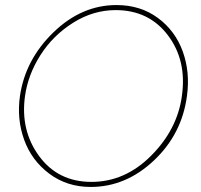

<svg xmlns="http://www.w3.org/2000/svg" viewBox="-20 -735 796 760"><path d="M339 5Q245 5 175 -47.5Q105 -100 75.5 -182Q46 -264 59 -355Q80 -499 191.5 -607Q303 -715 441 -715Q536 -715 605 -664Q674 -613 703.5 -531Q733 -449 720 -355Q700 -204 589 -99.5Q478 5 339 5ZM342 -15Q475 -15 578.5 -119Q682 -223 700 -355Q720 -496 644.5 -595.5Q569 -695 438 -695Q349 -695 269.5 -645Q190 -595 140.5 -517.5Q91 -440 79 -355Q60 -219 135 -117Q210 -15 342 -15Z"/></svg>

Font: Raleway-v4020 Thin
Style: Italic
Weight: 250
Italic angle: -12°
Designer: Matt McInerney, Pablo Impallari, Rodrigo Fuenzalida
Foundry: Matt McInerney, Pablo Impallari, Rodrigo Fuenzalida
Version: Version 4.020;PS 004.020;hotconv 1.0.88;makeotf.lib2.5.64775